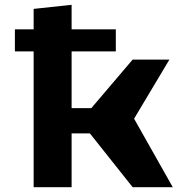

<svg xmlns="http://www.w3.org/2000/svg" viewBox="-20 -779 789 799"><path d="M42 -565V-657H120V-742L278 -759V-657H462V-565H278V-329H360L532 -531H685L538 -285L699 0H532L354 -224H278V0H120V-565Z"/></svg>

Font: Fix15 Mono
Style: Bold
Weight: 700
Designer: Carrois Corporate & Edenspiekermann AG
Foundry: Carrois Corporate GbR & Edenspiekermann AG
Version: Version 3.206